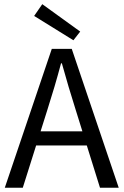

<svg xmlns="http://www.w3.org/2000/svg" viewBox="-20 -887 584 907"><path d="M2.6 0 224.7 -656.3H318.9L540.9 0H452.4L338 -366.6Q320.3 -421.8 304.2 -476.5Q288.1 -531.1 272.3 -587.7H268.3Q253.2 -531.1 237.1 -476.5Q221 -421.8 203.3 -366.6L87.6 0ZM119.4 -199.9V-266.6H421.6V-199.9ZM326.7 -696.8 141.3 -811.7 179.7 -867.3 358.9 -737.8Z"/></svg>

Font: Source Sans 3 Variable
Style: Regular
Weight: 200
Designer: Paul D. Hunt
Foundry: Adobe Systems Incorporated
Version: Version 3.026